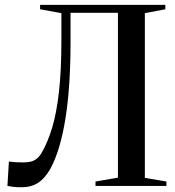

<svg xmlns="http://www.w3.org/2000/svg" viewBox="-20 -763 720 788"><path d="M69 5.5Q48 5.5 34 3.8Q20 2 10.5 0L16.5 -100Q27 -98.5 40.8 -97.5Q54.5 -96.5 77 -96.5Q93 -96.5 106.5 -99.8Q120 -103 131.5 -112.2Q143 -121.5 153 -139.5Q176 -180 193.8 -238Q211.5 -296 221.8 -384Q232 -472 232 -601.5V-709L144.5 -725V-743H658.5V-725L574.5 -709V-33L663 -18V0H372V-18L464 -34V-710.5H269.5V-590.5Q269.5 -502 264.5 -423.8Q259.5 -345.5 249 -279Q238.5 -212.5 222.8 -160Q207 -107.5 186.5 -70Q164.5 -31 136.5 -12.8Q108.5 5.5 69 5.5Z"/></svg>

Font: Merriweather 144pt
Style: Regular
Weight: 400
Version: Version 2.100